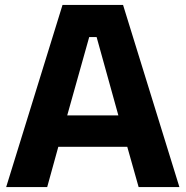

<svg xmlns="http://www.w3.org/2000/svg" viewBox="-20 -757 751 777"><path d="M5 0 233 -737H478L706 0H541L495 -163H216L171 0ZM252 -290H459L371 -607H341Z"/></svg>

Font: Tomorrow SemiBold
Style: Regular
Weight: 600
Designer: Tony de Marco, Monica Rizzolli
Foundry: Just in Type
Version: Version 2.002